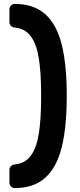

<svg xmlns="http://www.w3.org/2000/svg" viewBox="-20 -796 408 975"><path d="M55 -656Q44 -657 36 -664.5Q28 -672 28 -683V-749Q28 -760 36 -768Q44 -776 55 -776Q153 -776 211 -723Q269 -670 294 -567.5Q319 -465 319 -309Q319 -153 294 -50.5Q269 52 211 105.5Q153 159 55 159Q44 159 36 151Q28 143 28 132V66Q28 55 36 47.5Q44 40 55 39Q108 34 137 -6Q166 -46 177.5 -119.5Q189 -193 189 -309Q189 -425 177.5 -498Q166 -571 137 -611Q108 -651 55 -656Z"/></svg>

Font: Hezaedrus Medium
Style: Regular
Weight: 500
Designer: Hubert & Fischer
Foundry: Hubert & Fischer
Version: Version 1.10;September 3, 2019;FontCreator 11.5.0.2425 64-bi